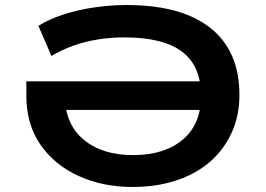

<svg xmlns="http://www.w3.org/2000/svg" viewBox="-20 -735 1060 765"><path d="M508 10Q390 10 294 -33.5Q198 -77 141.5 -158Q85 -239 85 -354V-411H841V-297H192L239 -352Q239 -241 313 -179Q387 -117 510 -117Q635 -117 708 -178.5Q781 -240 781 -353Q781 -472 705.5 -529Q630 -586 476 -586Q420 -586 368 -577.5Q316 -569 270.5 -552.5Q225 -536 185 -512L133 -632Q174 -658 232 -677Q290 -696 356 -705.5Q422 -715 484 -715Q632 -715 732 -673.5Q832 -632 883 -552.5Q934 -473 934 -358Q934 -273 902.5 -205Q871 -137 815 -89Q759 -41 680.5 -15.5Q602 10 508 10Z"/></svg>

Font: Nunito Sans 7pt Expanded
Style: Bold
Weight: 700
Width: 7
Designer: Vernon Adams
Foundry: Vernon Adams
Version: Version 3.101;gftools[0.9.27]